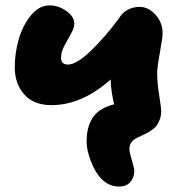

<svg xmlns="http://www.w3.org/2000/svg" viewBox="-20 -513 671 705"><path d="M168.9 -127Q103.5 -127 68.8 -166.5Q34.2 -206.1 34.2 -266.1Q34.2 -317.9 48.8 -368.9Q63.5 -419.9 93.5 -456.5Q123.5 -493.2 162.1 -493.2Q194.3 -493.2 223.6 -472.7Q252.9 -452.1 252.9 -425.8Q252.9 -410.6 240.7 -389.4Q228.5 -368.2 216.3 -345Q204.1 -321.8 204.1 -301.8Q204.1 -275.9 229 -275.9Q260.3 -275.9 311.5 -324.5Q362.8 -373 417 -445.8Q428.7 -466.3 449 -477.1Q469.2 -487.8 492.2 -487.8Q524.9 -487.8 551 -459Q577.1 -430.2 577.1 -390.1Q577.1 -375 567.1 -320.3Q557.1 -265.6 557.1 -243.2Q557.1 -209 564.5 -163.6Q571.8 -118.2 571.8 -104Q571.8 -87.4 566.4 -73.5Q561 -59.6 554.7 -51Q548.3 -42.5 534.2 -33.4Q520 -24.4 511.7 -20.3Q503.4 -16.1 484.9 -7.8Q455.1 5.9 455.1 34.2Q455.1 44.9 464.1 75.2Q473.1 105.5 473.1 113.8Q473.1 138.7 458.7 155.3Q444.3 171.9 417 171.9Q344.2 171.9 308.1 63Q294.9 24.4 299.1 -16.4Q303.2 -57.1 323.2 -85Q346.7 -116.7 398.9 -129.9Q387.7 -177.2 386.2 -221.2Q280.8 -127 168.9 -127Z"/></svg>

Font: Shantell Sans Irregular
Style: Regular
Weight: 800
Designer: Stephen Nixon, Anya Danilova, Shantell Martin
Foundry: Arrow Type
Version: Version 1.006;[9816181b4]